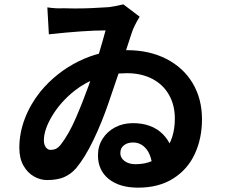

<svg xmlns="http://www.w3.org/2000/svg" viewBox="-20 -808 1040 884"><path d="M270 -770Q287 -769 324 -769Q396 -769 480 -775Q517 -780 548 -788L623 -731Q595 -685 586 -655L567 -597Q525 -464 481 -338Q449 -244 410 -163Q371 -82 330 -33Q305 -5 274 8Q243 21 196 21Q166 21 136.5 4.5Q107 -12 88 -45.5Q69 -79 69 -127Q69 -195 94 -261Q119 -327 165 -385Q238 -474 341.5 -525.5Q445 -577 565 -577Q667 -577 745.5 -537Q824 -497 867 -425Q910 -353 910 -259Q910 -171 877 -99.5Q844 -28 777.5 14Q711 56 616 56Q530 56 480.5 16Q431 -24 431 -93Q431 -135 452 -168.5Q473 -202 509.5 -221.5Q546 -241 592 -241Q679 -241 730 -190Q781 -139 784 -49L683 -28Q679 -90 654.5 -121Q630 -152 592 -152Q567 -152 550.5 -139Q534 -126 534 -103Q534 -81 553.5 -66.5Q573 -52 604 -52Q690 -52 737.5 -111Q785 -170 785 -262Q785 -324 758 -371.5Q731 -419 681 -445Q631 -471 564 -471Q426 -471 323 -390Q259 -339 220.5 -275Q182 -211 182 -162Q182 -142 191 -130Q200 -118 212 -118Q227 -118 238.5 -123.5Q250 -129 262 -145Q297 -191 328 -262Q359 -333 389 -416Q439 -566 466 -668Q370 -668 205 -650L198 -774Q239 -768 270 -770Z"/></svg>

Font: Merged Yaku Han JP
Style: Bold
Weight: 700
Designer: Ryoko NISHIZUKA 西塚涼子 (kana, bopomofo & ideographs); Paul D. Hunt (Latin, Greek & Cyrillic); Sandoll Communications 산돌커뮤니
Foundry: Adobe
Version: Version 2.004